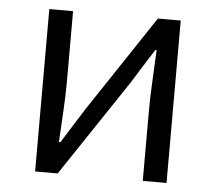

<svg xmlns="http://www.w3.org/2000/svg" viewBox="-44 -588 714 636"><g transform="rotate(5 313.0 -270.0)"><path d="M95 0H170L384 -320C404 -353 436 -403 457 -436H461C458 -366 453 -294 453 -235V0H532V-540H456L243 -220C223 -187 190 -137 170 -104H165C169 -174 174 -247 174 -304V-540H95Z"/></g></svg>

Font: Genne Gothic Normal
Style: Regular
Weight: 350
Designer: Ryoko NISHIZUKA (kana & ideographs); Paul D. Hunt (Latin, Greek & Cyrillic); Wenlong ZHANG (bopomofo); Sandoll Communica
Foundry: Adobe Systems Incorporated
Version: Version 1.004;PS 1.004;hotconv 16.6.51;makeotf.lib2.5.65220